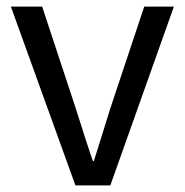

<svg xmlns="http://www.w3.org/2000/svg" viewBox="-20 -563 561 583"><path d="M209 0H315L508 -543H418L315 -234C299 -181 281 -126 265 -74H262C244 -126 227 -181 210 -234L108 -543H13Z"/></svg>

Font: Kinto Sans
Style: Regular
Weight: 400
Designer: Authors: Ryoko NISHIZUKA  (kana & ideographs); Paul D. Hunt (Latin, Greek & Cyrillic); Wenlong ZHANG  (bopomofo); Sandol
Foundry: Adobe Systems Incorporated, ookami Inc.
Version: Version 0.001